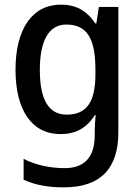

<svg xmlns="http://www.w3.org/2000/svg" viewBox="-20 -662 606 829"><path d="M243 -642C120 -642 47 -538 47 -361C47 -184 119 -83 241 -83C305 -83 354 -108 389 -165H393C391 -146 389 -113 389 -93V-77C389 18 343 64 259 64C197 64 135 51 82 24V114C132 137 188 147 255 147C416 147 491 64 491 -91V-632H407L396 -561H391C354 -618 305 -642 243 -642ZM266 -556C353 -556 392 -500 392 -362V-341C392 -219 352 -167 268 -167C190 -167 152 -232 152 -360C152 -487 191 -556 266 -556Z"/></svg>

Font: Noto Sans Kannada UI SemiCondensed Medium
Style: Regular
Weight: 500
Width: 4
Designer: Jelle Bosma - Monotype Design Team
Foundry: Monotype Imaging Inc.
Version: Version 2.005